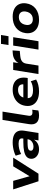

<svg xmlns="http://www.w3.org/2000/svg" viewBox="1470 -2244 786 3765"><g transform="rotate(-90 1862.5 -362.0)"><path d="M190 0 31 -496H198L297 -145H271L483 -496H654L338 0Z M819 11Q758 11 714 -12Q670 -35 648 -73Q626 -111 632 -158Q638 -204 672 -234.5Q706 -265 776 -281Q846 -297 959 -297H1046L1033 -214H954Q896 -214 860.5 -209Q825 -204 808.5 -191.5Q792 -179 790 -157Q786 -130 806.5 -114Q827 -98 868 -98Q904 -98 935 -111Q966 -124 987 -148Q1008 -172 1013 -204L1029 -309Q1036 -351 1011 -370.5Q986 -390 927 -390Q877 -390 826 -378Q775 -366 724 -340L692 -447Q728 -466 771 -479Q814 -492 860.5 -499Q907 -506 951 -506Q1040 -506 1094.5 -480.5Q1149 -455 1171 -405Q1193 -355 1181 -280L1137 0H991L1007 -102H1013Q996 -67 967 -41.5Q938 -16 901 -2.5Q864 11 819 11Z M1482 11Q1380 11 1337.5 -39.5Q1295 -90 1310 -185L1393 -705H1556L1475 -194Q1471 -170 1477 -152.5Q1483 -135 1499 -126.5Q1515 -118 1541 -118Q1555 -118 1568.5 -119.5Q1582 -121 1593 -123L1578 -2Q1555 4 1532 7.5Q1509 11 1482 11Z M1954 11Q1852 11 1785 -21.5Q1718 -54 1688 -113.5Q1658 -173 1669 -251Q1679 -329 1721 -386Q1763 -443 1831 -474.5Q1899 -506 1986 -506Q2069 -506 2125 -474.5Q2181 -443 2205.5 -384.5Q2230 -326 2220 -245L2215 -211H1794L1807 -297H2109L2089 -280Q2095 -319 2084.5 -346Q2074 -373 2048.5 -387Q2023 -401 1982 -401Q1938 -401 1905 -384.5Q1872 -368 1852 -338.5Q1832 -309 1825 -269L1822 -251Q1814 -205 1827 -172.5Q1840 -140 1876 -123.5Q1912 -107 1972 -107Q2022 -107 2069 -118.5Q2116 -130 2151 -151L2185 -46Q2141 -19 2079.5 -4Q2018 11 1954 11Z M2293 0 2372 -496H2524L2505 -372H2499Q2523 -430 2575 -465Q2627 -500 2700 -504L2756 -508L2746 -367L2645 -357Q2600 -353 2569 -339Q2538 -325 2520.5 -300.5Q2503 -276 2497 -242L2459 0Z M2861 -588 2884 -735H3058L3034 -588ZM2772 0 2851 -496H3015L2936 0Z M3358 11Q3264 11 3202 -22.5Q3140 -56 3112.5 -115.5Q3085 -175 3095 -252Q3103 -313 3130 -360Q3157 -407 3199 -440Q3241 -473 3296 -489.5Q3351 -506 3416 -506Q3510 -506 3572 -473Q3634 -440 3661.5 -381Q3689 -322 3679 -244Q3671 -184 3644.5 -136.5Q3618 -89 3575.5 -56Q3533 -23 3478 -6Q3423 11 3358 11ZM3367 -111Q3410 -111 3441.5 -128.5Q3473 -146 3493 -178.5Q3513 -211 3519 -255Q3527 -315 3498 -350Q3469 -385 3408 -385Q3366 -385 3333.5 -367.5Q3301 -350 3281.5 -317.5Q3262 -285 3256 -242Q3248 -181 3277 -146Q3306 -111 3367 -111Z"/></g></svg>

Font: Nunito Sans 10pt SemiExpanded ExtraBold
Style: Italic
Weight: 800
Width: 6
Italic angle: -9°
Designer: Vernon Adams
Foundry: Vernon Adams
Version: Version 3.101;gftools[0.9.27]